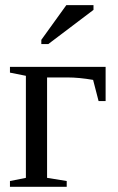

<svg xmlns="http://www.w3.org/2000/svg" viewBox="-20 -715 450 735"><path d="M384.3 -328.1H357.4L336.4 -409.2Q282.2 -418.5 239.3 -418.5H160.2V-34.2L235.4 -22V0H18.1V-22L79.1 -34.2V-424.8L18.1 -437V-459H384.3ZM138.2 -546.4V-562.5L233.9 -695.3H337.9V-677.2L165 -546.4Z"/></svg>

Font: Times New Roman
Style: Regular
Weight: 400
Designer: Steve Matteson
Foundry: Ascender Corporation
Version: Version 2.00.3